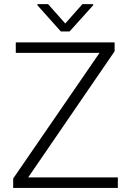

<svg xmlns="http://www.w3.org/2000/svg" viewBox="-20 -918 639 938"><path d="M555.7 -51.3V0H44.4V-45.9L466.3 -659.7H57.1V-710.9H540V-667.5L117.7 -51.3ZM214.8 -897.9 298.8 -803.2 382.8 -897.9H435.1V-892.1L319.8 -764.2H277.3L162.6 -892.6V-897.9Z"/></svg>

Font: Vazirmatn RD ExtraLight
Style: Regular
Weight: 200
Designer: Saber Rastikerdar
Foundry: Saber Rastikerdar
Version: Version 32.102